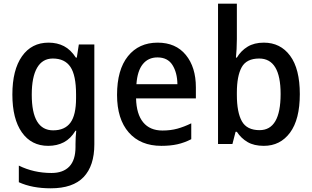

<svg xmlns="http://www.w3.org/2000/svg" viewBox="-20 -780 1691 1040"><path d="M243 -549Q290 -549 326.5 -530Q363 -511 391 -468H396L407 -539H491V2Q491 118 433 179Q375 240 255 240Q154 240 82 207V117Q163 157 259 157Q322 157 355.5 122Q389 87 389 16V0Q389 -15 390 -36.5Q391 -58 393 -72H389Q363 -29 326 -9.5Q289 10 241 10Q150 10 98.5 -63Q47 -136 47 -268Q47 -401 99 -475Q151 -549 243 -549ZM266 -463Q210 -463 181 -413Q152 -363 152 -267Q152 -74 268 -74Q331 -74 361.5 -115.5Q392 -157 392 -248V-269Q392 -372 361.5 -417.5Q331 -463 266 -463Z M834 -549Q932 -549 986.5 -482.5Q1041 -416 1041 -307V-247H717Q719 -162 755.5 -117.5Q792 -73 860 -73Q904 -73 940.5 -83Q977 -93 1016 -112V-26Q979 -7 941 1.5Q903 10 854 10Q741 10 677.5 -62.5Q614 -135 614 -266Q614 -402 673 -475.5Q732 -549 834 -549ZM833 -469Q783 -469 753.5 -432.5Q724 -396 719 -324H941Q940 -387 914 -428Q888 -469 833 -469Z M1263 -568Q1263 -541 1261.5 -514Q1260 -487 1258 -468H1263Q1285 -505 1321 -527Q1357 -549 1409 -549Q1499 -549 1551.5 -478Q1604 -407 1604 -270Q1604 -133 1551 -61.5Q1498 10 1409 10Q1356 10 1321 -10.5Q1286 -31 1263 -66H1256L1239 0H1161V-760H1263ZM1384 -463Q1315 -463 1289 -415.5Q1263 -368 1263 -278V-266Q1263 -172 1290 -123.5Q1317 -75 1386 -75Q1500 -75 1500 -271Q1500 -463 1384 -463Z"/></svg>

Font: Noto Sans Sinhala SemiCondensed Medium
Style: Regular
Weight: 500
Width: 4
Designer: Jelle Bosma - Monotype Design Team
Foundry: Monotype Imaging Inc.
Version: Version 2.006; ttfautohint (v1.8.4.7-5d5b)